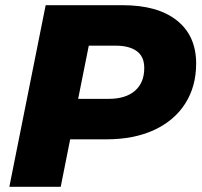

<svg xmlns="http://www.w3.org/2000/svg" viewBox="-20 -720 777 740"><path d="M16 0 156 -700H452Q588 -700 662 -641Q736 -582 736 -475Q736 -387 694 -321Q652 -255 574 -219Q496 -183 390 -183H163L268 -271L214 0ZM263 -248 194 -339H399Q464 -339 500 -370Q536 -401 536 -458Q536 -502 507 -523Q478 -544 426 -544H236L341 -638Z"/></svg>

Font: Montserrat Thin ExtraBold
Style: Italic
Weight: 800
Italic angle: -11.3°
Version: Version 9.000